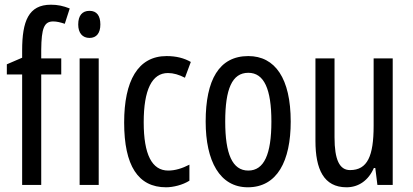

<svg xmlns="http://www.w3.org/2000/svg" viewBox="-20 -878 1752 815"><path d="M240 -562V-630H155V-667C156 -758 167 -787 206 -787C221 -787 237 -783 255 -777L276 -842C248 -853 225 -858 196 -858C101 -858 74 -788 74 -664V-633L9 -605V-562H74V-93H155V-562Z M360 -832C329 -832 312 -812 312 -774C312 -738 330 -717 360 -717C390 -717 406 -738 406 -774C406 -811 391 -832 360 -832ZM399 -630H318V-93H399Z M685 -83C715 -83 756 -93 784 -111V-179C753 -163 723 -154 694 -154C625 -154 590 -222 590 -359C590 -497 625 -568 693 -568C716 -568 740 -561 765 -548L790 -615C762 -631 729 -640 687 -640C565 -640 507 -534 507 -358C507 -175 566 -83 685 -83Z M1214 -362C1214 -545 1148 -640 1034 -640C910 -640 853 -539 853 -362C853 -194 913 -83 1032 -83C1157 -83 1214 -195 1214 -362ZM936 -362C936 -500 965 -569 1034 -569C1101 -569 1132 -500 1132 -362C1132 -223 1101 -154 1034 -154C966 -154 936 -225 936 -362Z M1647 -630H1566V-344C1566 -216 1540 -156 1466 -156C1421 -156 1400 -200 1400 -295V-630H1319V-280C1319 -160 1354 -83 1451 -83C1502 -83 1544 -112 1567 -165H1573L1582 -93H1647Z"/></svg>

Font: Noto Sans Kannada UI ExtraCondensed
Style: Regular
Weight: 400
Width: 2
Designer: Jelle Bosma - Monotype Design Team
Foundry: Monotype Imaging Inc.
Version: Version 2.005